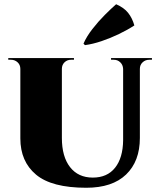

<svg xmlns="http://www.w3.org/2000/svg" viewBox="-20 -874 748 906"><path d="M272 -600V-223Q272 -135 310.5 -85.5Q349 -36 418 -36Q486 -36 523 -82.5Q560 -129 561 -212V-600H640V-223Q640 -113 575 -50.5Q510 12 387 12Q224 12 150 -50Q76 -112 76 -221V-600ZM78 -600V-549H76Q76 -568 63 -580Q50 -592 32 -592Q32 -592 25.5 -592Q19 -592 19 -592V-600ZM329 -600V-592Q329 -592 322 -592Q315 -592 315 -592Q297 -592 284.5 -580Q272 -568 272 -549H270V-600ZM563 -600V-549H561Q560 -568 547.5 -580Q535 -592 517 -592Q517 -592 510.5 -592Q504 -592 504 -592V-600ZM697 -600V-592Q697 -592 690.5 -592Q684 -592 684 -592Q666 -592 653 -580Q640 -568 640 -549H638V-600ZM374 -668Q388 -701 416 -737Q444 -773 475 -804Q506 -835 528 -854Q565 -838 584.5 -813.5Q604 -789 614 -754Q582 -733 541.5 -713.5Q501 -694 459.5 -680Q418 -666 381 -661Z"/></svg>

Font: Cinzel Black
Style: Regular
Weight: 900
Designer: Natanael Gama
Version: Version 2.000